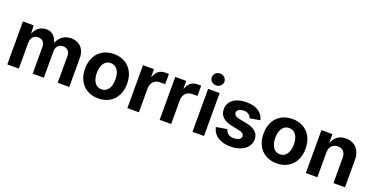

<svg xmlns="http://www.w3.org/2000/svg" viewBox="-25 -1526 4468 2293"><g transform="rotate(20 2208.5 -379.0)"><path d="M62.5 -545.9H198.2L205.6 -410.2H194.8Q206.5 -459 231.2 -491.2Q255.9 -523.4 288.8 -538.8Q321.8 -554.2 359.9 -554.2Q418.5 -554.2 454.8 -516.6Q491.2 -479 508.3 -401.4H491.2Q502.9 -452.1 530.3 -486.6Q557.6 -521 595.2 -537.6Q632.8 -554.2 675.8 -554.2Q726.1 -554.2 765.6 -532.2Q805.2 -510.3 827.6 -468.3Q850.1 -426.3 850.1 -368.2V0H703.1V-340.3Q703.1 -384.8 679.2 -408.2Q655.3 -431.6 616.7 -431.6Q589.4 -431.6 569.1 -419.7Q548.8 -407.7 537.8 -386Q526.9 -364.3 526.9 -335.9V0H385.3V-344.2Q385.3 -370.6 374.5 -390.4Q363.8 -410.2 344.5 -420.9Q325.2 -431.6 300.3 -431.6Q273.9 -431.6 253.4 -419.7Q232.9 -407.7 220.9 -384.8Q209 -361.8 209 -330.1V0H62.5Z M952.1 -270.5Q952.1 -354.5 984.6 -418.5Q1017.1 -482.4 1077.6 -517.6Q1138.2 -552.7 1219.2 -552.7Q1300.3 -552.7 1360.6 -517.6Q1420.9 -482.4 1453.6 -418.5Q1486.3 -354.5 1486.3 -270.5Q1486.3 -187 1453.6 -123.3Q1420.9 -59.6 1360.6 -24.4Q1300.3 10.7 1219.2 10.7Q1138.2 10.7 1077.6 -24.4Q1017.1 -59.6 984.6 -123.3Q952.1 -187 952.1 -270.5ZM1337.4 -271Q1337.4 -319.8 1324 -357.4Q1310.5 -395 1283.9 -416.3Q1257.3 -437.5 1219.2 -437.5Q1181.2 -437.5 1154.8 -416.3Q1128.4 -395 1115 -357.7Q1101.6 -320.3 1101.6 -271Q1101.6 -222.7 1115 -185.1Q1128.4 -147.5 1154.8 -126Q1181.2 -104.5 1219.2 -104.5Q1257.3 -104.5 1283.9 -126Q1310.5 -147.5 1324 -185.1Q1337.4 -222.7 1337.4 -271Z M1588.4 -545.9H1728V-450.2H1733.9Q1749.5 -500 1784.4 -526.6Q1819.3 -553.2 1866.7 -553.2H1915V-422.9H1850.6Q1815.9 -422.9 1789.8 -408Q1763.7 -393.1 1749.3 -366Q1734.9 -338.9 1734.9 -303.7V0H1588.4Z M1998.5 -545.9H2138.2V-450.2H2144Q2159.7 -500 2194.6 -526.6Q2229.5 -553.2 2276.9 -553.2H2325.2V-422.9H2260.7Q2226.1 -422.9 2200 -408Q2173.8 -393.1 2159.4 -366Q2145 -338.9 2145 -303.7V0H1998.5Z M2416 -545.9H2562.5V0H2416ZM2409.2 -692.4Q2409.2 -712.7 2419.9 -730.1Q2430.7 -747.6 2449.2 -757.6Q2467.8 -767.6 2489.5 -767.6Q2511.1 -767.6 2529.6 -757.5Q2548.1 -747.5 2559 -730.2Q2569.8 -712.9 2569.8 -692.4Q2569.8 -671.9 2559 -654.6Q2548.1 -637.3 2529.6 -627.2Q2511.1 -617.2 2489.5 -617.2Q2467.8 -617.2 2449.2 -627.2Q2430.7 -637.2 2419.9 -654.6Q2409.2 -672.1 2409.2 -692.4Z M2659.7 -149.4 2796.4 -172.9Q2807.1 -134.3 2833.7 -115.5Q2860.4 -96.7 2905.3 -96.7Q2932.6 -96.7 2953.4 -103.8Q2974.1 -110.8 2985.1 -123.8Q2996.1 -136.7 2996.1 -152.8Q2996.1 -174.3 2978.8 -188Q2961.4 -201.7 2925.3 -209L2831.5 -228.5Q2752.4 -244.6 2713.4 -283.2Q2674.3 -321.8 2674.3 -383.3Q2674.3 -435.1 2702.6 -473.4Q2731 -511.7 2783 -532.2Q2835 -552.7 2903.3 -552.7Q2998.5 -552.7 3056.9 -514.2Q3115.2 -475.6 3131.3 -407.2L3001.5 -384.3Q2992.2 -413.6 2968 -430.7Q2943.8 -447.8 2905.8 -447.8Q2881.8 -447.8 2862.3 -440.7Q2842.8 -433.6 2831.8 -421.1Q2820.8 -408.7 2820.8 -392.6Q2820.8 -371.1 2837.2 -357.2Q2853.5 -343.3 2890.6 -335.4L2988.8 -315.9Q3067.9 -299.8 3106.7 -263.2Q3145.5 -226.6 3145.5 -168.5Q3145.5 -115.7 3114.3 -75Q3083 -34.2 3027.6 -11.7Q2972.2 10.7 2901.4 10.7Q2835.4 10.7 2784.4 -8.1Q2733.4 -26.9 2701.2 -63Q2668.9 -99.1 2659.7 -149.4Z M3220.2 -270.5Q3220.2 -354.5 3252.7 -418.5Q3285.2 -482.4 3345.7 -517.6Q3406.2 -552.7 3487.3 -552.7Q3568.4 -552.7 3628.7 -517.6Q3689 -482.4 3721.7 -418.5Q3754.4 -354.5 3754.4 -270.5Q3754.4 -187 3721.7 -123.3Q3689 -59.6 3628.7 -24.4Q3568.4 10.7 3487.3 10.7Q3406.2 10.7 3345.7 -24.4Q3285.2 -59.6 3252.7 -123.3Q3220.2 -187 3220.2 -270.5ZM3605.5 -271Q3605.5 -319.8 3592 -357.4Q3578.6 -395 3552 -416.3Q3525.4 -437.5 3487.3 -437.5Q3449.2 -437.5 3422.9 -416.3Q3396.5 -395 3383.1 -357.7Q3369.6 -320.3 3369.6 -271Q3369.6 -222.7 3383.1 -185.1Q3396.5 -147.5 3422.9 -126Q3449.2 -104.5 3487.3 -104.5Q3525.4 -104.5 3552 -126Q3578.6 -147.5 3592 -185.1Q3605.5 -222.7 3605.5 -271Z M4002.9 0H3856.4V-545.9H3995.6L3996.1 -409.7H3988.3Q4010.3 -479.5 4054.4 -516.1Q4098.6 -552.7 4166.5 -552.7Q4223.1 -552.7 4265.4 -528.1Q4307.6 -503.4 4330.8 -456.8Q4354 -410.2 4354 -347.2V0H4207.5V-321.8Q4207.5 -372.6 4181.4 -401.4Q4155.3 -430.2 4108.9 -430.2Q4077.6 -430.2 4053.7 -416.5Q4029.8 -402.8 4016.4 -377.2Q4002.9 -351.6 4002.9 -315.9Z"/></g></svg>

Font: Inter RS Variable
Style: Regular
Weight: 400
Designer: Rasmus Andersson (customised by Maria Ramos and Noel Pretorius)
Foundry: rsms
Version: Version 3.001;Glyphs 3.2.3 (3260)